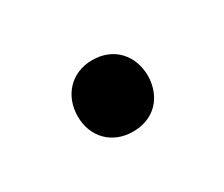

<svg xmlns="http://www.w3.org/2000/svg" viewBox="-42 -201 348 298"><g transform="rotate(-30 132.5 -52.0)"><path d="M70 -51C70 -15 95 12 133 12C172 12 195 -15 196 -51C196 -88 172 -116 133 -116C95 -116 70 -88 70 -51Z"/></g></svg>

Font: Lingua Franca
Style: Regular
Weight: 400
Version: Version 1.19